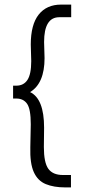

<svg xmlns="http://www.w3.org/2000/svg" viewBox="-20 -721 390 836"><path d="M264 95Q214 95 179 80.5Q144 66 127 28Q110 -10 112 -80L114 -180Q114 -246 98 -269Q82 -292 51 -292H37V-348H51Q83 -348 99.5 -373Q116 -398 116 -455L114 -527Q114 -614 148.5 -657.5Q183 -701 246 -701H290V-646H238Q172 -646 172 -538L174 -468Q174 -358 111 -320Q172 -291 172 -165L171 -81Q171 -13 190.5 14Q210 41 254 41H289V95Z"/></svg>

Font: Inconsolata ExtraCondensed
Style: Regular
Weight: 400
Width: 2
Monospace: yes
Designer: Raph Levien, Cyreal, Brenton Simpson
Foundry: Raph Levien, Cyreal, Google
Version: Version 3.000; ttfautohint (v1.8.2.53-6de2)